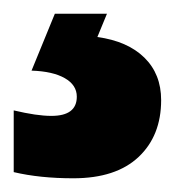

<svg xmlns="http://www.w3.org/2000/svg" viewBox="-56 -20 255 280"><path d="M179 126Q179 178 146 209Q113 240 51 240Q2 240 -36 231V141Q-19 145 -5.5 147Q8 149 19 149Q56 149 56 121Q56 104 38.5 94Q21 84 -10 83L24 0H100L86 34Q130 40 154.5 64Q179 88 179 126Z"/></svg>

Font: Noto Sans Malayalam ExtraCondensed Black
Style: Regular
Weight: 900
Width: 2
Designer: Jelle Bosma - Monotype Design Team
Foundry: Monotype Imaging Inc.
Version: Version 2.104; ttfautohint (v1.8.4.7-5d5b)